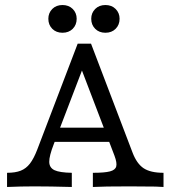

<svg xmlns="http://www.w3.org/2000/svg" viewBox="-20 -745 688 765"><path d="M128.2 -148.4 289.5 -571H342.7L508.1 -137.1Q525 -92.7 552.4 -74.6Q579.8 -56.5 631.5 -56.5V0L599.2 -1.6Q573.4 -2.4 496.8 -2.4Q391.1 -2.4 350 0V-56.5Q396.8 -56.5 418.1 -62.1Q439.5 -67.7 443.1 -81.9Q446.8 -96 436.3 -124.2L300.8 -479L316.9 -491.1L194.4 -171Q175.8 -123.4 176.2 -100Q176.6 -76.6 197.2 -66.9Q217.7 -57.3 266.1 -56.5V0Q179 -2.4 116.9 -2.4Q63.7 -2.4 8.1 0V-56.5Q41.1 -56.5 62.5 -64.9Q83.9 -73.4 99.2 -93.1Q114.5 -112.9 128.2 -148.4ZM187.9 -236.3H436.3L456.5 -179.8H165.3ZM343.5 -670.2Q343.5 -693.5 359.3 -709.3Q375 -725 400 -725Q425 -725 440.7 -709.3Q456.5 -693.5 456.5 -670.2Q456.5 -646 440.7 -630.2Q425 -614.5 400 -614.5Q375 -614.5 359.3 -630.2Q343.5 -646 343.5 -670.2ZM172.6 -670.2Q172.6 -693.5 188.3 -709.3Q204 -725 229 -725Q254 -725 269.8 -709.3Q285.5 -693.5 285.5 -670.2Q285.5 -646 269.8 -630.2Q254 -614.5 229 -614.5Q204 -614.5 188.3 -630.2Q172.6 -646 172.6 -670.2Z"/></svg>

Font: Playfair Micro SmCond SmLight
Style: Regular
Weight: 360
Width: 4
Designer: Claus Eggers Sørensen
Foundry: Claus Eggers Sørensen
Version: Version 2.100;Glyphs 3.2 (3219)